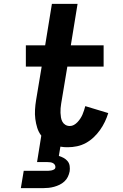

<svg xmlns="http://www.w3.org/2000/svg" viewBox="-20 -755 640 995"><path d="M88 220 103 130H218Q225 130 231.5 130Q238 130 245.5 128.5Q253 127 259.5 123.5Q266 120 267 113Q268 105 264 99Q260 93 254 90Q248 87 241 86Q234 85 226 85H172L194 -52Q180 -70 173 -92.5Q166 -115 163 -138.5Q160 -162 161.5 -187Q163 -212 167 -236L196 -410H114V-520H214L249 -735H382L347 -520H517V-410H329L297 -218Q295 -206 294 -194Q293 -182 293.5 -170Q294 -158 296 -146Q298 -134 303.5 -124Q309 -114 319 -108Q329 -102 342 -102Q353 -102 363 -107.5Q373 -113 381.5 -122Q390 -131 396.5 -141Q403 -151 407.5 -161.5Q412 -172 415.5 -183Q419 -194 422 -205L541 -169Q534 -146 523.5 -124Q513 -102 498.5 -81.5Q484 -61 465.5 -43.5Q447 -26 425 -14Q403 -2 379 3Q355 8 332 8Q322 8 312.5 7.5Q303 7 293 5L285 53Q298 57 310 63.5Q322 70 330.5 80.5Q339 91 341 105Q343 119 341 133Q338 148 331.5 161.5Q325 175 313.5 185.5Q302 196 288.5 202.5Q275 209 260.5 213Q246 217 231.5 218.5Q217 220 203 220Z"/></svg>

Font: Iosevka Extrabold Extended
Style: Italic
Weight: 800
Width: 7
Italic angle: -9°
Monospace: yes
Designer: Belleve Invis
Foundry: Belleve Invis
Version: Version 32.5.0; ttfautohint (v1.8.4)